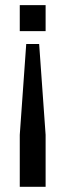

<svg xmlns="http://www.w3.org/2000/svg" viewBox="-20 -720 252 740"><path d="M56.2 0H155.8V-200.2L130.9 -550.3H81.1L56.2 -200.2ZM56.2 -600.1H155.8V-700.2H56.2Z"/></svg>

Font: OSP-DIN
Style: DIN
Weight: 500
Width: 3
Version: Version 001.000